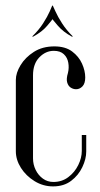

<svg xmlns="http://www.w3.org/2000/svg" viewBox="-20 -667 361 692"><path d="M99.6 -535 95.8 -535.4Q119.9 -558.6 135.4 -582.9Q151 -607.2 159.1 -625.6Q167.2 -643.9 168.2 -646.9H170.2L170.9 -600Q168.9 -596.4 150.2 -574.3Q131.6 -552.2 99.6 -535ZM238.9 -535Q207.5 -552.2 188.6 -574.3Q169.6 -596.4 167.6 -600L168.2 -646.9H170.2Q171.9 -643.9 180 -625.6Q188.1 -607.2 203.7 -582.9Q219.2 -558.6 242.8 -535.4ZM37.1 -379.2Q37.1 -404 54.1 -432.1Q71.1 -460.2 102.1 -480Q133.1 -499.8 175.8 -499.8Q215.4 -499.8 239.8 -481.6Q264.1 -463.4 275.7 -437.5Q287.2 -411.6 287.2 -388Q287.2 -366 277.2 -355.7Q267.1 -345.4 254.4 -345.4Q243.9 -345.4 234.7 -351.4Q225.5 -357.5 222 -370.4Q218.5 -383.2 224.9 -404.1Q229.4 -422.6 226.1 -441.1Q222.9 -459.5 210.1 -471.6Q197.2 -483.8 174 -483.8Q144.5 -483.8 121.8 -460.4Q99 -437 99 -395.6V-96.2Q99 -74 108.6 -54.5Q118.2 -35 134.8 -23.1Q151.2 -11.2 172.5 -11.2Q203.5 -11.2 226.4 -28.8Q249.4 -46.2 262.1 -72.2Q274.8 -98.2 274.8 -123.1V-180.4H290.8V-120.6Q290.8 -94.2 276.8 -64.7Q262.8 -35.1 236.4 -15.2Q210.1 4.8 171.2 4.8Q135.4 4.8 104.6 -14.1Q73.9 -33 55.5 -61.9Q37.1 -90.9 37.1 -122Z"/></svg>

Font: Emberly Black
Style: Regular
Weight: 900
Designer: Rajesh Rajput
Foundry: Rajesh Rajput
Version: Version 1.000